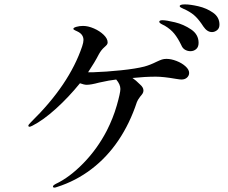

<svg xmlns="http://www.w3.org/2000/svg" viewBox="-20 -848 1040 874"><path d="M979 -736Q979 -719 968 -710.5Q957 -702 945 -702Q923 -702 906 -727Q888 -755 871.5 -771.5Q855 -788 830 -801Q822 -805 815 -808Q808 -811 803 -814Q798 -817 798 -820Q798 -828 822 -828Q846 -828 883 -819.5Q920 -811 949.5 -790.5Q979 -770 979 -736ZM884 -653Q884 -634 873 -624.5Q862 -615 847 -615Q834 -615 822.5 -621.5Q811 -628 805 -643Q790 -674 773.5 -694.5Q757 -715 730 -731Q726 -733 719 -736.5Q712 -740 708.5 -743Q705 -746 705 -749Q705 -756 720 -756Q737 -756 776.5 -746.5Q816 -737 850 -714Q884 -691 884 -653ZM841 -516Q841 -504 831.5 -495Q822 -486 806 -486Q799 -486 781 -489Q724 -499 689 -499Q640 -499 583 -493Q598 -483 618 -463Q633 -450 633 -436Q633 -429 629.5 -423Q626 -417 618 -408Q606 -392 603 -383Q571 -286 519 -209Q467 -132 396 -78Q325 -24 240 3Q232 6 228 6Q221 6 221 1Q221 -4 234 -11Q296 -40 359.5 -105Q423 -170 466 -253Q495 -310 511.5 -367.5Q528 -425 528 -443Q528 -464 509 -486Q480 -483 431 -472Q394 -462 375 -462Q363 -462 344 -469Q292 -405 234.5 -353Q177 -301 128 -276Q118 -271 115 -271Q109 -271 109 -276Q109 -280 121 -292Q295 -462 354 -637Q360 -655 360 -666Q360 -692 332 -705Q329 -707 321.5 -710Q314 -713 314 -717Q314 -722 328 -726Q342 -730 358 -730Q381 -730 407.5 -718.5Q434 -707 452 -689.5Q470 -672 470 -655Q470 -649 466.5 -644.5Q463 -640 455 -633Q441 -621 430 -601Q411 -564 381 -519H403Q463 -521 530.5 -528Q598 -535 637 -545Q663 -552 693 -567Q708 -574 717 -577Q726 -580 738 -580Q759 -580 783.5 -570.5Q808 -561 824.5 -546Q841 -531 841 -516Z"/></svg>

Font: Shippori Mincho Medium
Style: Regular
Weight: 500
Designer: FONTDASU
Foundry: FONTDASU / Google Inc. / but / Adobe
Version: Version 3.110; ttfautohint (v1.8.3)